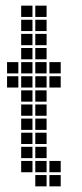

<svg xmlns="http://www.w3.org/2000/svg" viewBox="-20 -665 290 680"><path d="M55 -645V-605H95V-645ZM55 -595V-555H95V-595ZM55 -545V-505H95V-545ZM55 -495V-455H95V-495ZM55 -445V-405H95V-445ZM55 -395V-355H95V-395ZM55 -345V-305H95V-345ZM55 -295V-255H95V-295ZM55 -245V-205H95V-245ZM55 -195V-155H95V-195ZM55 -145V-105H95V-145ZM55 -95V-55H95V-95ZM105 -45V-5H145V-45ZM105 -95V-55H145V-95ZM105 -145V-105H145V-145ZM105 -195V-155H145V-195ZM105 -245V-205H145V-245ZM105 -295V-255H145V-295ZM105 -345V-305H145V-345ZM105 -395V-355H145V-395ZM105 -445V-405H145V-445ZM105 -495V-455H145V-495ZM105 -545V-505H145V-545ZM105 -595V-555H145V-595ZM105 -645V-605H145V-645ZM5 -445V-405H45V-445ZM155 -445V-405H195V-445ZM155 -95V-55H195V-95ZM155 -45V-5H195V-45ZM5 -395V-355H45V-395ZM155 -395V-355H195V-395Z"/></svg>

Font: Nose Transport 13 Square
Style: Regular
Weight: 400
Designer: Nico Rohrbach
Foundry: Nose
Version: Version 1.400;Glyphs 3.2.3 (3260)